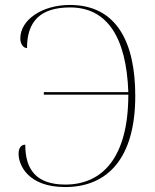

<svg xmlns="http://www.w3.org/2000/svg" viewBox="-20 -745 625 775"><path d="M243 10C414 10 526 -106 526 -358C526 -571 453 -725 262 -725C150 -725 62 -665 62 -590C62 -566 75 -551 89 -551C89 -659 143 -715 263 -715C411 -715 490 -597 498 -373H157V-363H498C498 -109 393 0 244 0C124 0 82 -63 82 -161C64 -161 55 -146 55 -124C55 -81 91 10 243 10Z"/></svg>

Font: Noto Serif Display Thin
Style: Regular
Weight: 100
Designer: Monotype Design Team
Foundry: Monotype Imaging Inc.
Version: Version 2.009